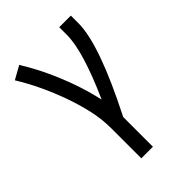

<svg xmlns="http://www.w3.org/2000/svg" viewBox="-218 -634 936 936"><g transform="rotate(-45 250.0 -166.5)"><path d="M191 205V0Q191 -67 176 -132Q161 -197 138.5 -259.5Q116 -322 87.5 -382.5Q59 -443 24 -500L92 -538Q130 -477 160.5 -412Q191 -347 215 -279.5Q239 -212 255 -142L257 -135Q360 -365 360 -477V-530H440V-477Q440 -332 271 0V205Z"/></g></svg>

Font: Iosevka SS08
Style: Regular
Weight: 400
Monospace: yes
Designer: Belleve Invis
Foundry: Belleve Invis
Version: 2.1.0; ttfautohint (v1.8.2)